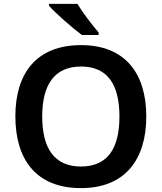

<svg xmlns="http://www.w3.org/2000/svg" viewBox="-20 -957 831 987"><path d="M378 -937H232V-927C265 -890 352 -813 401 -777H487V-790C455 -827 405 -892 378 -937ZM732 -358C732 -580 623 -725 397 -725C166 -725 59 -579 59 -359C59 -137 166 10 396 10C623 10 732 -137 732 -358ZM197 -358C197 -518 257 -615 397 -615C536 -615 594 -518 594 -358C594 -198 536 -101 396 -101C257 -101 197 -198 197 -358Z"/></svg>

Font: Noto Sans Balinese SemiBold
Style: Regular
Weight: 600
Designer: Aditya Bayu, David Williams
Foundry: David Williams
Version: Version 2.005